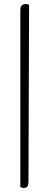

<svg xmlns="http://www.w3.org/2000/svg" viewBox="-20 -773 244 944"><path d="M120 121Q120 134 115.5 142.5Q111 151 96 151Q89 151 80 147V-721Q80 -736 85.5 -744.5Q91 -753 107 -753Q114 -753 118.5 -751Q123 -749 123 -749Z"/></svg>

Font: Sedan
Style: Regular
Weight: 400
Designer: Sebastian Salazar
Foundry: Sebastian Salazar
Version: Version 1.100; ttfautohint (v1.8.4.7-5d5b)